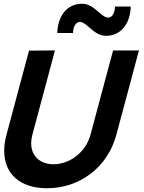

<svg xmlns="http://www.w3.org/2000/svg" viewBox="-20 -989 766 1024"><path d="M544.5 -798C628.5 -798 675 -867 677.3 -954H593.3C593.2 -920 577.5 -895 557.5 -895C518.5 -895 483.3 -969 418.3 -969C334.3 -969 287.8 -900 285.5 -813H369.5C369.6 -847 385.3 -872 405.3 -872C444.3 -872 479.5 -798 544.5 -798ZM231.2 15C405.2 15 554.2 -97 600.5 -270L721.1 -720H583.1L462.8 -271C437.9 -178 353.5 -113 265.5 -113C194.3 -113 146.3 -156.1 146.3 -224.9C146.3 -239.2 148.4 -254.6 152.8 -271L273.1 -720L134.8 -719L14.5 -270C6.3 -239.4 2.4 -210.6 2.4 -184.1C2.4 -60.8 88 15 231.2 15Z"/></svg>

Font: Manrope
Style: ExtraBoldItalic
Weight: 800
Italic angle: -15°
Designer: Mikhail Sharanda
Foundry: Mikhail Sharanda
Version: Version 4.502;hotconv 1.0.109;makeotfexe 2.5.65596